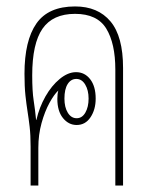

<svg xmlns="http://www.w3.org/2000/svg" viewBox="-20 -576 478 596"><path d="M213 -556Q284 -556 323 -509.5Q362 -463 362 -365V0H338V-360Q338 -441 310 -487Q282 -533 213 -533Q144 -533 112 -487Q80 -441 80 -342Q80 -293 84.5 -264Q89 -235 92 -204H93Q102 -243 121 -276.5Q140 -310 165.5 -331Q191 -352 216 -352Q243 -352 260 -330Q277 -308 277 -270Q277 -236 261 -212Q245 -188 218 -188Q193 -188 175.5 -209.5Q158 -231 158 -269Q158 -284 161 -295Q148 -283 133.5 -256.5Q119 -230 109 -194Q99 -158 99 -117V0H75V-121Q75 -157 72 -182.5Q69 -208 65.5 -230Q62 -252 59 -279.5Q56 -307 56 -347Q56 -450 93 -503Q130 -556 213 -556ZM217 -331Q200 -331 190 -315Q180 -299 180 -270Q180 -243 190.5 -226Q201 -209 218 -209Q235 -209 245 -226.5Q255 -244 255 -270Q255 -296 244.5 -313.5Q234 -331 217 -331Z"/></svg>

Font: Noto Sans Thai Looped ExtraCondensed Thin
Style: Regular
Weight: 100
Width: 2
Designer: Sasikarn Vongin, Ben Mitchell
Foundry: The Fontpad Ltd
Version: Version 1.001; ttfautohint (v1.8.4.7-5d5b)